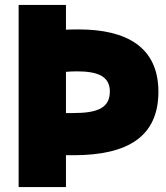

<svg xmlns="http://www.w3.org/2000/svg" viewBox="-20 -738 676 783"><path d="M249 -718V-617C269 -618 286 -618 301 -618C496 -618 626 -546 626 -364C626 -181 501 -105 280 -105H249V25H56V-718ZM293 -447C276 -447 261 -446 249 -445V-277H279C376 -277 428 -297 428 -365C428 -430 373 -447 293 -447Z"/></svg>

Font: Repo Black
Style: Regular
Weight: 900
Designer: Stefan Peev
Foundry: Context Ltd
Version: Version 1.502